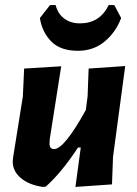

<svg xmlns="http://www.w3.org/2000/svg" viewBox="-20 -732 539 756"><path d="M430 -712 457 -661Q436 -605 392 -568.5Q348 -532 287 -532Q218 -532 182 -568.5Q146 -605 137 -661L177 -712H199Q208 -677 233.5 -658.5Q259 -640 295 -640Q373 -640 408 -712ZM221 -471 176 -185 175 -169Q174 -145 193 -145Q233 -145 318 -299L325 -354L329 -462L473 -472L425 -114L421 -6L277 4L298 -151H287Q222 -52 160 3L148 4Q94 -4 62 -31Q30 -58 30 -97L32 -115L70 -352L75 -462Z"/></svg>

Font: Alegreya Sans ExtraBold
Style: Italic
Weight: 800
Italic angle: -7°
Designer: Juan Pablo del Peral
Foundry: Huerta Tipografica
Version: Version 2.007